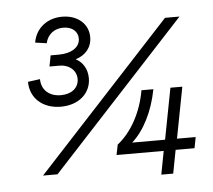

<svg xmlns="http://www.w3.org/2000/svg" viewBox="-51 -764 910 819"><g transform="rotate(-5 404.0 -354.0)"><path d="M206 -326C282 -326 335 -372 335 -437C335 -476 316 -507 286 -522C329 -535 356 -567 356 -611C356 -668 310 -708 244 -708C180 -708 130 -669 120 -608L169 -601C177 -638 206 -661 245 -661C282 -661 307 -640 307 -609C307 -572 271 -548 215 -548H181L172 -501H215C257 -501 287 -474 287 -438C287 -400 256 -375 210 -375C160 -375 127 -405 127 -451L75 -444C75 -374 128 -326 206 -326ZM104 -40H166L743 -665H681ZM433 -144 424 -100H626L607 0H658L677 -100H758L767 -147H687L729 -366H678L636 -147H495C546 -192 587 -271 605 -366H554C538 -273 493 -191 433 -144Z"/></g></svg>

Font: Uncut Sans Book Italic
Style: Regular
Weight: 350
Italic angle: -11°
Designer: Kasper Nordkvist
Foundry: UNCUT.wtf
Version: Version 1.304;Glyphs 3.2 (3246)